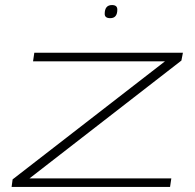

<svg xmlns="http://www.w3.org/2000/svg" viewBox="-20 -741 773 761"><path d="M26 0 30 -30 634 -498H111L116 -532H705L699 -501L97 -34H659L654 0ZM417 -669Q395 -669 395 -686Q395 -721 424 -721Q445 -721 445 -703Q445 -669 417 -669Z"/></svg>

Font: Georama ExtraExtended ExtraLight
Style: Italic
Weight: 200
Width: 8
Italic angle: -9°
Designer: Jean-Baptiste Levee
Foundry: Production Type
Version: Version 1.000